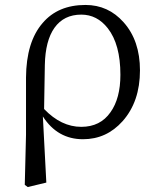

<svg xmlns="http://www.w3.org/2000/svg" viewBox="-20 -548 631 775"><path d="M92 207 80 198 85 -4V-235Q86 -379 152 -455Q214 -528 325 -528Q417 -528 479 -458Q545 -384 545 -264Q545 -138 475 -59Q410 14 315 14Q212 14 153 -78L167 189ZM308 -36Q385 -36 426 -95Q466 -151 466 -246Q466 -369 415 -434Q372 -489 308 -489Q238 -489 200 -436Q163 -384 161 -286L158 -108Q227 -36 308 -36Z"/></svg>

Font: GenRyuMin TW R
Style: Regular
Weight: 400
Version: Version 1.501;PS 1;hotconv 16.6.51;makeotf.lib2.5.65220